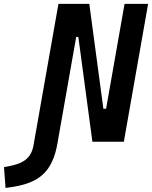

<svg xmlns="http://www.w3.org/2000/svg" viewBox="-150 -713 765 966"><path d="M314.9 0H473.1L595.2 -693.4H476.6L383.8 -166H370.1L299.3 -693.4H144L23.9 -12.2L19 16.1C7.3 81.5 -28.3 108.9 -108.9 124L-129.9 127.9L-122.1 232.4L-106.9 230.5C48.8 210.4 114.7 151.9 140.1 2.9L141.1 -3.9L233.4 -527.3H244.1Z"/></svg>

Font: Cascadia Mono SemiBold
Style: Italic
Weight: 600
Italic angle: -10°
Monospace: yes
Designer: Aaron Bell
Foundry: Saja Typeworks
Version: Version 2404.023